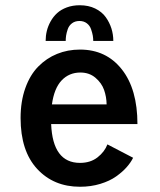

<svg xmlns="http://www.w3.org/2000/svg" viewBox="-20 -701 610 732"><path d="M154 -545Q154 -564.5 158.5 -583Q163 -601.5 173 -619.5Q183 -637.5 197.8 -651Q212.5 -664.5 234.8 -672.8Q257 -681 284 -681Q317.5 -681 343 -668.5Q368.5 -656 383 -635.8Q397.5 -615.5 404.8 -592.5Q412 -569.5 412 -545H335.5Q335.5 -554.5 333.8 -565Q332 -575.5 327.2 -589.5Q322.5 -603.5 311 -612.2Q299.5 -621 283 -621Q266 -621 254.5 -612.2Q243 -603.5 238.2 -589.5Q233.5 -575.5 232 -565.2Q230.5 -555 230.5 -545ZM487.5 -99.5Q479 -82 463.2 -64Q447.5 -46 423 -28.5Q398.5 -11 362.5 0Q326.5 11 285 11Q184.5 11 121.5 -57.2Q58.5 -125.5 58.5 -251Q58.5 -314.5 76.5 -365Q94.5 -415.5 125.8 -447.2Q157 -479 197.5 -495.5Q238 -512 285 -512Q385 -512 444.5 -436.5Q504 -361 504 -228H175Q181 -80 285 -80Q325 -80 352 -101.2Q379 -122.5 389.5 -150.5ZM286.5 -424.5Q243.5 -424.5 215 -394.5Q186.5 -364.5 178 -303H386.5Q386 -332 376.8 -358.2Q367.5 -384.5 344 -404.5Q320.5 -424.5 286.5 -424.5Z"/></svg>

Font: League Mono Narrow Medium
Style: Regular
Weight: 500
Width: 3
Designer: Tyler Finck
Foundry: The League of Moveable Type / Tyler Finck
Version: Version 2.210